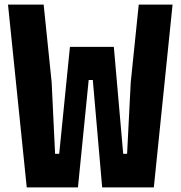

<svg xmlns="http://www.w3.org/2000/svg" viewBox="-20 -820 790 840"><path d="M171 -800 206 -460 221 -147H239L286 -615H478L519 -147H536L552 -460L587 -800H735L653 0H427L386 -470H368L321 0H97L15 -800Z"/></svg>

Font: Martian Mono SemiExpanded SemiExpanded
Style: Bold
Weight: 700
Width: 6
Monospace: yes
Version: Version 1.000